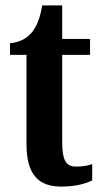

<svg xmlns="http://www.w3.org/2000/svg" viewBox="-20 -680 377 710"><path d="M207 10C263 10 302 -3 321 -13V-73C303 -67 283 -64 261 -64C222 -64 210 -91 210 -155V-477H313V-536H210V-660H136C128 -611 115 -583 100 -563C84 -542 58 -524 17 -520V-477H78V-147C78 -31 125 10 207 10Z"/></svg>

Font: Noto Serif Myanmar ExtraCondensed
Style: Bold
Weight: 700
Width: 2
Designer: Ben Mitchell and the Monotype Design Team
Foundry: Monotype Imaging Inc.
Version: Version 2.106